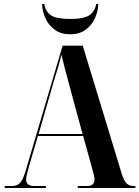

<svg xmlns="http://www.w3.org/2000/svg" viewBox="-20 -943 699 963"><path d="M4 0V-10H38Q66 -10 80.5 -25.5Q95 -41 108 -84L294 -714H395L591 -70Q602 -36 615 -23Q628 -10 652 -10H659V0H370V-10H413Q436 -10 445 -18.5Q454 -27 454 -43Q454 -52 450.5 -66Q447 -80 443 -95L397 -261H170L126 -110Q120 -89 115.5 -71Q111 -53 111 -42Q111 -10 153 -10H210V0ZM174 -271H394L326 -522Q316 -559 306 -596.5Q296 -634 288 -669Q281 -637 270.5 -602.5Q260 -568 250 -536ZM332 -771Q286 -771 255 -793.5Q224 -816 208 -851Q192 -886 191 -923H202Q208 -885 235.5 -866.5Q263 -848 332 -848Q401 -848 428 -866.5Q455 -885 463 -923H473Q472 -886 456 -851Q440 -816 409 -793.5Q378 -771 332 -771Z"/></svg>

Font: Noto Serif Display Condensed
Style: Bold
Weight: 700
Width: 3
Designer: Monotype Design Team
Foundry: Monotype Imaging Inc.
Version: Version 2.009